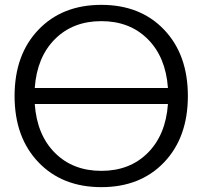

<svg xmlns="http://www.w3.org/2000/svg" viewBox="-20 -760 833 790"><path d="M138 -92.5Q40 -195 40 -365Q40 -535 138 -637.5Q236 -740 397 -740Q558 -740 655.5 -637.5Q753 -535 753 -365Q753 -195 655.5 -92.5Q558 10 397 10Q236 10 138 -92.5ZM123 -332Q132 -205 206 -131Q280 -57 397 -57Q514 -57 588 -131Q662 -205 671 -332ZM123 -398H671Q662 -525 588 -599Q514 -673 397 -673Q280 -673 206 -599Q132 -525 123 -398Z"/></svg>

Font: M PLUS 1p
Style: Regular
Weight: 400
Version: Version 1.062